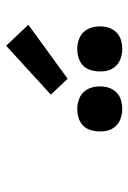

<svg xmlns="http://www.w3.org/2000/svg" viewBox="86 -1118 427 640"><g transform="rotate(-90 300.0 -798.5)"><path d="M456 -605Q438 -605 421.5 -611.5Q405 -618 395 -631.5Q385 -645 382.5 -662.5Q380 -680 383 -698Q385 -711 391 -722.5Q397 -734 408 -741.5Q419 -749 431.5 -752Q444 -755 456 -755Q474 -755 490.5 -748.5Q507 -742 517 -728.5Q527 -715 530 -697.5Q533 -680 530 -662Q528 -649 521.5 -637.5Q515 -626 504.5 -618.5Q494 -611 481.5 -608Q469 -605 456 -605ZM256 -605Q238 -605 221.5 -611.5Q205 -618 195 -631.5Q185 -645 182.5 -662.5Q180 -680 183 -698Q185 -711 191 -722.5Q197 -734 208 -741.5Q219 -749 231.5 -752Q244 -755 256 -755Q274 -755 290.5 -748.5Q307 -742 317 -728.5Q327 -715 330 -697.5Q333 -680 330 -662Q328 -649 321.5 -637.5Q315 -626 304.5 -618.5Q294 -611 281.5 -608Q269 -605 256 -605ZM357 -787 304 -843 467 -992 537 -918Z"/></g></svg>

Font: Iosevka Curly SmBdExObl
Style: Regular
Weight: 600
Width: 7
Italic angle: -9°
Monospace: yes
Designer: Belleve Invis
Foundry: Belleve Invis
Version: Version 11.1.0; ttfautohint (v1.8.3)